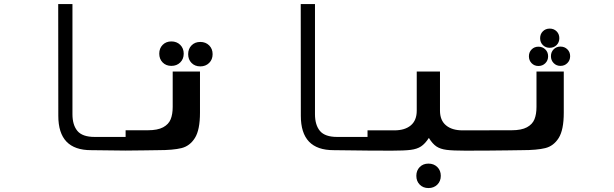

<svg xmlns="http://www.w3.org/2000/svg" viewBox="-20 -745 3040 950"><path d="M268.5 -172 268 -725H338.5V-180Q338.5 -126.5 363.2 -97Q388 -67.5 448 -67.5H601.5V0L430.5 -2Q349.5 -2 309 -44.2Q268.5 -86.5 268.5 -172Z M601.5 -100.5H711.5Q760 -100.5 787.2 -115.2Q814.5 -130 824.5 -155Q834.5 -180 834.5 -216V-391H969.5V-187.5Q969.5 -102.5 944.5 -62.5Q919.5 -22.5 878 -12.2Q836.5 -2 762.5 -2L693.5 -1Q628.5 0 601.5 0ZM768 -479.5Q768 -506 784.8 -523Q801.5 -540 828 -540Q854.5 -540 871.8 -523Q889 -506 889 -479.5Q889 -453 871.8 -436Q854.5 -419 828 -419Q801.5 -419 784.8 -436Q768 -453 768 -479.5ZM911 -477Q911 -503.5 927.8 -520.5Q944.5 -537.5 971 -537.5Q997.5 -537.5 1014.8 -520.5Q1032 -503.5 1032 -477Q1032 -450.5 1014.8 -433.5Q997.5 -416.5 971 -416.5Q944.5 -416.5 927.8 -433.5Q911 -450.5 911 -477Z M1468.5 -172 1468 -725H1538.5V-180Q1538.5 -126.5 1563.2 -97Q1588 -67.5 1648 -67.5H1801.5V0L1630.5 -2Q1549.5 -2 1509 -44.2Q1468.5 -86.5 1468.5 -172Z M2040 125Q2040 98.5 2056.8 81.5Q2073.5 64.5 2100 64.5Q2126.5 64.5 2143.8 81.5Q2161 98.5 2161 125Q2161 151.5 2143.8 168.5Q2126.5 185.5 2100 185.5Q2073.5 185.5 2056.8 168.5Q2040 151.5 2040 125ZM2042 -197.5V-391H2157V-197.5Q2157 -149.5 2186.8 -124.8Q2216.5 -100 2269 -100H2401.5V0L2283.5 0.5Q2220.5 0.5 2189.5 -3.5Q2158.5 -7.5 2139.2 -20.5Q2120 -33.5 2102 -62.5Q2083 -33.5 2063.2 -20.5Q2043.5 -7.5 2012.2 -3.5Q1981 0.5 1918 0.5L1798.5 0V-100H1931Q1983.5 -100 2012.8 -124.8Q2042 -149.5 2042 -197.5Z M2401.5 -100.5H2511.5Q2560 -100.5 2587.2 -115.2Q2614.5 -130 2624.5 -155Q2634.5 -180 2634.5 -216V-391H2769.5V-187.5Q2769.5 -102.5 2744.5 -62.5Q2719.5 -22.5 2678 -12.2Q2636.5 -2 2562.5 -2L2493.5 -1Q2428.5 0 2401.5 0ZM2652.5 -556Q2652.5 -576.5 2666 -590Q2679.5 -603.5 2700 -603.5Q2720.5 -603.5 2734 -590Q2747.5 -576.5 2747.5 -556Q2747.5 -535.5 2734 -522Q2720.5 -508.5 2700 -508.5Q2679.5 -508.5 2666 -522Q2652.5 -535.5 2652.5 -556ZM2597 -466.5Q2597 -487 2610.5 -500.5Q2624 -514 2644 -514Q2664.5 -514 2678.2 -500.5Q2692 -487 2692 -466.5Q2692 -446 2678.2 -432.2Q2664.5 -418.5 2644 -418.5Q2624 -418.5 2610.5 -432.2Q2597 -446 2597 -466.5ZM2706 -467Q2706 -487.5 2719.5 -501Q2733 -514.5 2753 -514.5Q2773.5 -514.5 2787.2 -501Q2801 -487.5 2801 -467Q2801 -446.5 2787.2 -432.8Q2773.5 -419 2753 -419Q2733 -419 2719.5 -432.8Q2706 -446.5 2706 -467Z"/></svg>

Font: JuliaMono BoldItalic
Style: Regular
Weight: 700
Italic angle: -9°
Monospace: yes
Designer: cormullion
Foundry: corm
Version: Version 0.049; ttfautohint (v1.8.4)